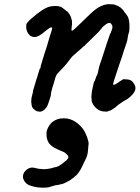

<svg xmlns="http://www.w3.org/2000/svg" viewBox="-20 -506 664 912"><path d="M266 57Q271 56 282.5 56Q294 56 300 57Q329 63 351 82Q375 102 386 127Q395 145 400 167Q402 176 400 185Q399 191 398 208Q397 223 394 232Q393 239 381 262Q373 278 371 283Q366 294 361 302Q359 305 357.5 307.5Q356 310 354 312.5Q352 315 350 318Q348 322 336 332Q319 348 294 360Q281 367 275 368Q272 368 263.5 370.5Q255 373 250 373Q241 374 233 377Q227 379 221 380.5Q215 382 214 383Q212 384 200 385Q158 388 122 375Q102 368 93 349Q89 342 89 333Q89 317 102 304Q115 291 131 290Q138 289 151 293Q162 296 178 297Q190 299 208 296Q224 294 238 289Q243 287 243 288Q244 289 251 286Q254 284 255 284Q256 285 263 280Q267 277 272 274Q278 271 287 262Q290 260 290 260Q292 260 301 249Q307 242 304 236Q301 229 289 220Q285 217 278 214Q268 210 259 206Q255 204 251 202Q233 195 220 182Q217 178 216 178Q214 178 208 166Q204 157 202 148Q201 142 201 133.5Q201 125 201 121Q204 106 211 95Q217 85 218 85Q220 85 219 83Q219 82 227 75Q244 61 266 57ZM490 -486Q493 -486 503.5 -486Q514 -486 521 -485Q531 -482 540 -478L553 -470Q552 -470 560 -463Q564 -459 564 -459Q564 -459 566.5 -456Q569 -453 571 -449Q575 -443 579 -439Q583 -434 587 -427Q591 -419 593 -407Q595 -394 595 -381Q595 -376 594.5 -365.5Q594 -355 591.5 -349Q589 -343 588.5 -337.5Q588 -332 587 -329.5Q586 -327 586 -324Q586 -318 581 -302Q566 -260 560 -238Q558 -234 546 -197.5Q534 -161 530 -149Q526 -137 523 -128Q516 -107 518 -104Q518 -103 521 -103Q525 -103 537 -111Q554 -123 559 -126Q570 -132 571 -130Q571 -129 578.5 -129Q586 -129 592.5 -127.5Q599 -126 600 -125Q605 -123 611 -116Q616 -110 619 -104Q628 -88 619 -71Q610 -54 587 -37Q580 -32 576 -30Q574 -30 570 -27Q566 -24 563.5 -23Q561 -22 556 -18Q549 -13 546 -11Q537 -5 528 4Q525 6 522 8Q519 10 516 12Q511 16 504 19Q498 20 494 22L490 24H481Q472 24 468 23Q452 20 442 12Q424 -2 417 -21Q415 -24 415.5 -27.5Q416 -31 415 -36Q413 -44 415 -58Q416 -68 416.5 -72.5Q417 -77 419 -84Q422 -96 423 -102Q424 -111 428 -119Q429 -121 430.5 -123.5Q432 -126 435.5 -136.5Q439 -147 440 -147.5Q441 -148 443.5 -155.5Q446 -163 446 -165.5Q446 -168 447 -172Q450 -180 449 -181Q448 -182 464 -228Q476 -264 476 -265L477 -268Q477 -268 478.5 -272.5Q480 -277 482.5 -285Q485 -293 488 -302Q500 -336 501.5 -341Q503 -346 503 -345Q503 -345 504 -346Q505 -347 505.5 -349Q506 -351 507 -353Q508 -356 508 -356Q508 -356 509.5 -359.5Q511 -363 511 -364Q519 -382 507 -394Q503 -398 497 -397Q492 -396 485 -392Q481 -389 479 -387Q469 -380 465 -375Q464 -372 460 -368Q456 -364 456 -364Q457 -363 445 -351Q438 -344 414 -320.5Q390 -297 388 -295.5Q386 -294 382 -289L378 -285V-287L377 -286Q376 -285 368 -277Q357 -267 345 -257Q339 -252 336.5 -249.5Q334 -247 329.5 -243.5Q325 -240 323 -237.5Q321 -235 318.5 -232Q316 -229 313 -225Q310 -221 304.5 -214Q299 -207 296 -203Q288 -193 260 -164Q253 -157 249 -151Q245 -144 242 -134Q241 -128 236 -112Q228 -89 224 -71Q223 -67 222.5 -65Q222 -63 222 -59Q222 -53 221 -50Q220 -48 218 -41Q210 -15 206 -6Q201 6 191 15Q184 21 177 23Q173 25 168 24.5Q163 24 162 23.5Q161 23 158 23Q148 20 138 10Q131 2 130 -9Q127 -25 129 -33Q129 -34 129 -36Q129 -38 129.5 -39.5Q130 -41 130 -41.5Q130 -42 130.5 -44.5Q131 -47 132 -51.5Q133 -56 135 -62Q137 -68 137 -71L136 -72L135 -71L136 -72Q137 -77 153 -129Q157 -140 157 -141Q157 -142 160.5 -152.5Q164 -163 166.5 -172Q169 -181 170 -181Q173 -181 173 -187V-189Q172 -189 172.5 -189.5Q173 -190 174.5 -196Q176 -202 179 -211Q190 -246 194 -260Q197 -268 199.5 -276Q202 -284 205 -294Q208 -304 214 -325Q228 -368 228 -371Q228 -376 223 -376Q217 -376 195 -358Q188 -352 179 -345Q165 -335 155 -332Q151 -330 145 -330Q137 -330 130 -333Q125 -335 121.5 -338Q118 -341 117.5 -342.5Q117 -344 114 -347Q109 -353 106 -365Q103 -377 105 -384Q106 -389 105 -389Q103 -390 111 -400Q119 -410 135 -423Q183 -464 210 -473Q220 -476 231 -477Q264 -480 278 -468Q280 -466 282 -464.5Q284 -463 287 -461Q296 -452 299 -452Q299 -452 303 -448Q311 -439 316 -427Q320 -416 322 -405Q323 -392 320 -373Q318 -360 322 -360Q327 -360 355 -388Q414 -446 432 -460Q460 -482 490 -486Z"/></svg>

Font: TT2020 Style E
Style: Italic
Weight: 400
Italic angle: -15°
Version: Version 0.2.000